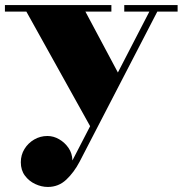

<svg xmlns="http://www.w3.org/2000/svg" viewBox="-34 -480 724 761"><path d="M304.5 -434 440 -180 327 27 70.5 -434H-14.5V-460H407.5V-434ZM670 -460V-434H589.5L281.5 161Q259.5 203 228.8 232Q198 261 155.5 261Q130.5 261 105.8 249.5Q81 238 64.8 216.2Q48.5 194.5 48.5 163Q48.5 134 63 110.5Q77.5 87 101.5 73Q125.5 59 154 59Q178 59 200.2 71.8Q222.5 84.5 237.5 106.2Q252.5 128 253 156L558 -434H458.5V-460Z"/></svg>

Font: Bodoni Moda 9pt Black
Style: Regular
Weight: 900
Designer: Owen Earl
Foundry: indestructible type
Version: Version 2.005